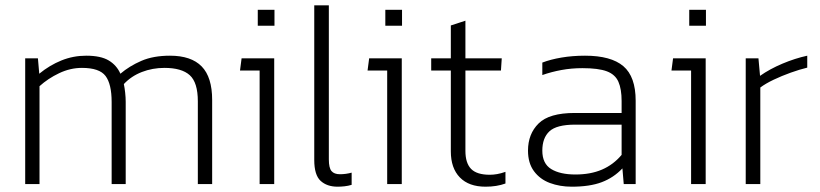

<svg xmlns="http://www.w3.org/2000/svg" viewBox="-20 -694 3092 724"><path d="M75 0V-474H123L128 -416Q167 -448 211.5 -466Q256 -484 305 -484Q360 -484 390 -466Q420 -448 434 -416Q468 -445 513 -464.5Q558 -484 621 -484Q701 -484 740.5 -443.5Q780 -403 780 -317V0H726V-312Q726 -383 695.5 -410.5Q665 -438 600 -438Q555 -438 515 -422.5Q475 -407 447 -377Q450 -363 452 -344.5Q454 -326 454 -310V0H401V-309Q401 -377 378 -407.5Q355 -438 289 -438Q245 -438 203 -418Q161 -398 129 -369V0Z M952 -597V-657H1015V-597ZM959 0V-428H885L891 -474H1014V0Z M1253 10Q1213 10 1189 -12Q1165 -34 1165 -91V-674H1220V-93Q1220 -61 1230 -49Q1240 -37 1262 -37Q1284 -37 1306 -43V3Q1293 7 1279 8.5Q1265 10 1253 10Z M1433 -597V-657H1496V-597ZM1440 0V-428H1366L1372 -474H1495V0Z M1811 10Q1748 10 1714 -25Q1680 -60 1680 -123V-428H1606V-474H1680V-598L1735 -616V-474H1872L1869 -428H1735V-125Q1735 -79 1756.5 -57Q1778 -35 1827 -35Q1840 -35 1854.5 -37.5Q1869 -40 1886 -46V-2Q1853 10 1811 10Z M2136 10Q2091 10 2053.5 -4Q2016 -18 1993.5 -48.5Q1971 -79 1971 -126Q1971 -189 2011 -228.5Q2051 -268 2147 -268H2324V-313Q2324 -358 2312 -385.5Q2300 -413 2268.5 -425Q2237 -437 2176 -437Q2135 -437 2097 -430Q2059 -423 2025 -411V-458Q2056 -470 2097.5 -477Q2139 -484 2186 -484Q2284 -484 2330.5 -444.5Q2377 -405 2377 -314V0H2332L2327 -59Q2294 -24 2249 -7Q2204 10 2136 10ZM2150 -36Q2207 -36 2250 -54.5Q2293 -73 2324 -110V-224H2149Q2079 -224 2052 -199Q2025 -174 2025 -126Q2025 -77 2058.5 -56.5Q2092 -36 2150 -36Z M2579 -597V-657H2642V-597ZM2586 0V-428H2512L2518 -474H2641V0Z M2792 0V-474H2840L2846 -408Q2883 -434 2930.5 -454Q2978 -474 3024 -484V-439Q2995 -432 2961.5 -420Q2928 -408 2897.5 -393.5Q2867 -379 2847 -364V0Z"/></svg>

Font: Kanit ExtraLight
Style: Regular
Weight: 275
Designer: Katatrad Team
Foundry: CadsonDemak
Version: Version 2.000; ttfautohint (v1.8.3)